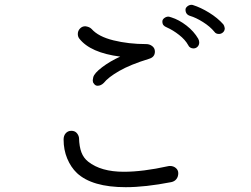

<svg xmlns="http://www.w3.org/2000/svg" viewBox="-20 -829 1040 797"><path d="M870 -697Q852 -719 822.5 -737.5Q793 -756 769 -763Q750 -769 750 -789Q750 -796 757 -802Q764 -808 773 -809Q779 -809 781 -808Q813 -798 848 -776.5Q883 -755 907 -728Q911 -723 913 -712Q913 -701 905.5 -694.5Q898 -688 889 -688Q876 -688 870 -697ZM761 -642Q749 -664 723.5 -684Q698 -704 673 -715Q663 -719 658.5 -724.5Q654 -730 654 -740Q654 -748 662 -754Q670 -760 679 -760Q682 -760 691 -757Q723 -747 754 -723Q785 -699 803 -668Q807 -660 807 -653Q807 -642 800 -635Q793 -628 783 -628Q776 -628 770 -631.5Q764 -635 761 -642ZM309 -669Q303 -677 303 -688Q303 -701 312 -710.5Q321 -720 334 -720Q351 -718 360 -709Q388 -677 451 -661.5Q514 -646 587 -646Q601 -646 612 -637.5Q623 -629 623 -615Q623 -592 599 -585Q521 -561 475 -534.5Q429 -508 411 -485Q399 -473 385 -473Q375 -473 369 -483Q365 -487 365 -496L367 -508Q371 -525 404 -550Q437 -575 479 -594Q355 -610 309 -669ZM720 -110Q720 -96 712.5 -86Q705 -76 691 -73Q583 -52 502 -52Q362 -52 299 -111Q274 -135 259 -171Q244 -207 244 -250Q244 -266 253 -276Q262 -286 276 -286Q290 -286 298 -277.5Q306 -269 308 -257Q309 -220 318 -196.5Q327 -173 346 -158Q399 -116 494 -116Q573 -116 677 -139Q680 -140 686 -140Q700 -140 710 -131.5Q720 -123 720 -110Z"/></svg>

Font: Tsukimi Rounded
Style: Regular
Weight: 400
Designer: Takashi Funayama
Foundry: Takashi Funayama
Version: Version 1.032; ttfautohint (v1.8.3)